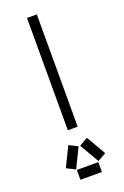

<svg xmlns="http://www.w3.org/2000/svg" viewBox="-138 -744 510 789"><g transform="rotate(-20 116.5 -350.0)"><path d="M91 -209H134V-700H91ZM117 -132 166 -47 203 -68 154 -153ZM30 -65 68 -46 110 -132 72 -151ZM70 0H164V-43H70Z"/></g></svg>

Font: Anthony
Style: Regular
Weight: 400
Designer: Sun Young Oh
Foundry: Velvetyne Type Foundry
Version: Version 1.000;hotconv 1.0.109;makeotfexe 2.5.65596